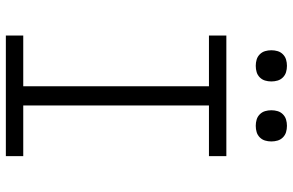

<svg xmlns="http://www.w3.org/2000/svg" viewBox="-188 -788 977 640"><g transform="rotate(90 300.0 -468.5)"><path d="M99 0V-58H268V-677H99V-735H501V-677H332V-58H501V0ZM400 -833Q389 -833 379 -836Q369 -839 361.5 -846.5Q354 -854 351 -864Q348 -874 348 -885Q348 -896 351 -906Q354 -916 361.5 -923.5Q369 -931 379 -934Q389 -937 400 -937Q411 -937 421 -934Q431 -931 438.5 -923.5Q446 -916 449 -906Q452 -896 452 -885Q452 -874 449 -864Q446 -854 438.5 -846.5Q431 -839 421 -836Q411 -833 400 -833ZM200 -833Q189 -833 179 -836Q169 -839 161.5 -846.5Q154 -854 151 -864Q148 -874 148 -885Q148 -896 151 -906Q154 -916 161.5 -923.5Q169 -931 179 -934Q189 -937 200 -937Q211 -937 221 -934Q231 -931 238.5 -923.5Q246 -916 249 -906Q252 -896 252 -885Q252 -874 249 -864Q246 -854 238.5 -846.5Q231 -839 221 -836Q211 -833 200 -833Z"/></g></svg>

Font: Iosevka Curly Light Extended
Style: Regular
Weight: 300
Width: 7
Monospace: yes
Designer: Belleve Invis
Foundry: Belleve Invis
Version: Version 11.1.0; ttfautohint (v1.8.3)